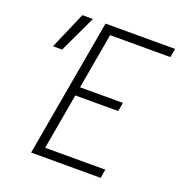

<svg xmlns="http://www.w3.org/2000/svg" viewBox="-126 -801 854 908"><g transform="rotate(20 301.0 -346.5)"><path d="M129.4 0 243.7 -649.4 251.5 -693.4H601.6L593.8 -649.4H290.5L241.2 -369.1H457L449.2 -325.2H233.4L184.1 -43.9H486.8L479.5 0ZM54.7 -507.8 134.8 -693.4H188L100.6 -507.8Z"/></g></svg>

Font: CaskaydiaCove NF ExtraLight
Style: Italic
Weight: 200
Italic angle: -10°
Designer: Aaron Bell
Foundry: Saja Typeworks
Version: Version 2111.001; VTT 6.35;Nerd Fonts 3.2.1